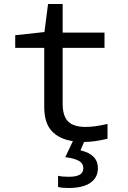

<svg xmlns="http://www.w3.org/2000/svg" viewBox="-20 -699 640 959"><path d="M400 10 382 52Q469 72 469 141Q469 188 431.5 214Q394 240 322 240Q288 240 270 235V179Q290 184 323 184Q359 184 377.5 174Q396 164 396 141Q396 117 374 104.5Q352 92 306 86L344 6Q276 -4 238.5 -44.5Q201 -85 201 -164V-460H56V-523L202 -539L220 -679H293V-536H502V-460H293V-181Q293 -120 320 -92.5Q347 -65 408 -65Q453 -65 517 -80V-6Q451 10 402 10Z"/></svg>

Font: Noto Sans Mono UI
Style: Regular
Weight: 400
Monospace: yes
Designer: Monotype Design team
Foundry: Monotype Imaging Inc.
Version: Version 1.000